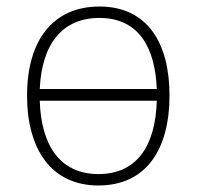

<svg xmlns="http://www.w3.org/2000/svg" viewBox="-20 -559 603 589"><path d="M282 10C427 10 500 -99 500 -266C500 -426 433 -539 285 -539C145 -539 63 -438 63 -266C63 -99 139 10 282 10ZM285 -504C405 -504 456 -414 461 -286H102C108 -425 172 -504 285 -504ZM282 -25C165 -25 106 -112 102 -250H461C457 -113 401 -25 282 -25Z"/></svg>

Font: Noto Sans Mono SemiCondensed ExtraLight
Style: Regular
Weight: 200
Width: 4
Designer: Monotype Design Team
Foundry: Monotype Imaging Inc.
Version: Version 2.014